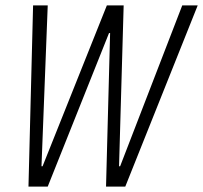

<svg xmlns="http://www.w3.org/2000/svg" viewBox="-20 -688 749 708"><path d="M85 0 102 -668H156L133 -75H137L374 -668H436L419 -75H423L652 -668H709L442 0H371L386 -566H382L156 0Z"/></svg>

Font: Atkinson Hyperlegible Mono ExtraLight
Style: Italic
Weight: 200
Italic angle: -12°
Monospace: yes
Designer: Elliott Scott, Megan Eiswerth, Linus Boman, Theodore Petrosky, Letters from Sweden
Foundry: Applied Design Works, Letters from Sweden
Version: Version 2.001